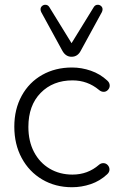

<svg xmlns="http://www.w3.org/2000/svg" viewBox="-20 -777 510 805"><path d="M40 -246Q40 -319 71 -375.5Q102 -432 157 -463Q212 -494 282 -494Q322 -494 361 -480.5Q400 -467 430 -439Q440 -430 440 -418Q440 -408 432.5 -400Q425 -392 415 -392Q404 -392 395 -400Q347 -440 284 -440Q202 -440 150.5 -387.5Q99 -335 99 -245Q99 -185 122.5 -140Q146 -95 188 -70Q230 -45 284 -45Q348 -45 395 -86Q403 -93 413 -93Q424 -93 431.5 -85Q439 -77 439 -66Q439 -55 429 -46Q399 -18 360.5 -5Q322 8 282 8Q212 8 157 -24.5Q102 -57 71 -114.5Q40 -172 40 -246ZM241 -565 153 -726Q150 -732 150 -738Q150 -746 156 -751.5Q162 -757 170 -757Q181 -757 187 -747L280 -596L373 -747Q379 -757 390 -757Q398 -757 404 -751.5Q410 -746 410 -738Q410 -732 407 -726L319 -565Q306 -539 280 -539Q255 -539 241 -565Z"/></svg>

Font: SN Pro Light
Style: Regular
Weight: 300
Designer: Tobias Whetton
Foundry: Supernotes
Version: Version 1.002